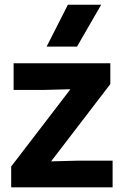

<svg xmlns="http://www.w3.org/2000/svg" viewBox="-20 -800 529 820"><path d="M270 -779.8H412.1L309.1 -601.1H179.2ZM27.8 -88.9 280.8 -418.9 168 -416H38.1V-529.8H451.2V-440.9L198.2 -110.8L311 -113.8H460.9V0H27.8Z"/></svg>

Font: Cooper Hewitt
Style: Semibold
Weight: 709
Designer: Village Type and Design LLC
Foundry: Cooper Hewitt Smithsonian Design Museum
Version: 1.000